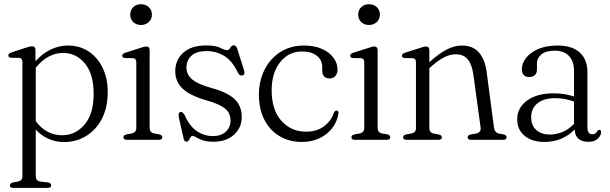

<svg xmlns="http://www.w3.org/2000/svg" viewBox="-20 -680 2965 934"><path d="M152.5 -436.5V-382Q185.5 -419 226 -438.8Q266.5 -458.5 311.5 -458.5Q367 -458.5 410.5 -430Q454 -401.5 479 -350.5Q504 -299.5 504 -232.5Q504 -156 475.2 -101.5Q446.5 -47 398.5 -18Q350.5 11 292 11Q250.5 11 215.2 -5Q180 -21 154 -49.5V176.5Q154 199.5 175 203L214.5 207.5Q229 211 229 221.5Q229 234 212.5 234H44Q28 234 28 221.5Q28 212 43 207.5L68 203Q89 198.5 89 177V-379Q89 -397 73.5 -398.5L33.5 -399Q20.5 -400.5 20.5 -410.5Q20.5 -419.5 35.5 -425L106 -448Q127 -455 135 -455Q152.5 -455 152.5 -436.5ZM287 -422.5Q213 -422.5 154 -351V-90.5Q205 -22 282 -22Q346.5 -22 391 -73.5Q435.5 -125 435.5 -224Q435.5 -319.5 393.2 -371Q351 -422.5 287 -422.5Z M665.5 -558.5Q643 -558.5 628.2 -572.8Q613.5 -587 613.5 -609Q613.5 -631 628.2 -645.2Q643 -659.5 665.5 -659.5Q689 -659.5 704 -645.2Q719 -631 719 -609Q719 -587.5 704 -573Q689 -558.5 665.5 -558.5ZM708 -435.5V-57.5Q708 -35.5 729 -31L755 -26.5Q769.5 -22.5 769.5 -12.5Q769.5 0 753 0H596.5Q580.5 0 580.5 -12.5Q580.5 -22 594.5 -26L622 -31Q643 -36 643 -57V-377.5Q643 -395.5 627.5 -397L587.5 -397.5Q574.5 -399.5 574.5 -409Q574.5 -418.5 589.5 -423.5L662 -446.5Q683 -454 690.5 -454Q708 -454 708 -435.5Z M1016 -18Q1055 -18 1078.2 -39.2Q1101.5 -60.5 1101.5 -94Q1101.5 -129.5 1075.2 -151.5Q1049 -173.5 987 -191Q907 -213.5 869.8 -247.5Q832.5 -281.5 832.5 -334Q832.5 -388.5 871.8 -423.8Q911 -459 983.5 -459Q1028 -459 1051 -447.5Q1074 -436 1085 -436Q1094.5 -436 1100.5 -447.8Q1106.5 -459.5 1117 -459.5Q1128.5 -459.5 1134 -443L1166.5 -340.5Q1174 -318 1161 -313.5Q1147 -308.5 1138 -325Q1110.5 -383.5 1071.5 -407.5Q1032.5 -431.5 985.5 -431.5Q936 -431.5 911.5 -409.2Q887 -387 887 -351.5Q887 -317 915.2 -293.5Q943.5 -270 1008.5 -252Q1084 -232 1120 -199Q1156 -166 1156 -111Q1156 -59 1118.5 -24.8Q1081 9.5 1017 9.5Q986 9.5 966.2 2.5Q946.5 -4.5 935 -11.8Q923.5 -19 917 -19Q911 -19 906.8 -12Q902.5 -5 898.5 2Q894.5 9 888 9Q876.5 9 873.5 -5L851 -104Q845 -131 856 -134.5Q868.5 -139 879 -118.5Q902.5 -65.5 938 -41.8Q973.5 -18 1016 -18Z M1622 -341.5Q1622 -322.5 1611.5 -310.5Q1601 -298.5 1584 -298.5Q1547.5 -298.5 1547.5 -338.5V-354Q1547.5 -387.5 1521.5 -408.5Q1495.5 -429.5 1449 -429.5Q1383.5 -429.5 1342.5 -377.2Q1301.5 -325 1301.5 -241.5Q1301.5 -144.5 1349 -92Q1396.5 -39.5 1468.5 -39.5Q1521.5 -39.5 1556.2 -65.8Q1591 -92 1604 -131.5Q1610 -142.5 1617 -142.5Q1627.5 -142.5 1626.5 -129Q1621 -90 1597.5 -58.5Q1574 -27 1535.8 -8.2Q1497.5 10.5 1449 10.5Q1386.5 10.5 1339.2 -18Q1292 -46.5 1265.8 -98Q1239.5 -149.5 1239.5 -219Q1239.5 -286 1266.8 -340.5Q1294 -395 1343.5 -426.8Q1393 -458.5 1459 -458.5Q1509.5 -458.5 1546 -442.2Q1582.5 -426 1602.2 -399.2Q1622 -372.5 1622 -341.5Z M1774.5 -558.5Q1752 -558.5 1737.2 -572.8Q1722.5 -587 1722.5 -609Q1722.5 -631 1737.2 -645.2Q1752 -659.5 1774.5 -659.5Q1798 -659.5 1813 -645.2Q1828 -631 1828 -609Q1828 -587.5 1813 -573Q1798 -558.5 1774.5 -558.5ZM1817 -435.5V-57.5Q1817 -35.5 1838 -31L1864 -26.5Q1878.5 -22.5 1878.5 -12.5Q1878.5 0 1862 0H1705.5Q1689.5 0 1689.5 -12.5Q1689.5 -22 1703.5 -26L1731 -31Q1752 -36 1752 -57V-377.5Q1752 -395.5 1736.5 -397L1696.5 -397.5Q1683.5 -399.5 1683.5 -409Q1683.5 -418.5 1698.5 -423.5L1771 -446.5Q1792 -454 1799.5 -454Q1817 -454 1817 -435.5Z M2068.5 -435.5V-377.5Q2115 -419.5 2152.8 -439Q2190.5 -458.5 2227 -458.5Q2280.5 -458.5 2310 -424.5Q2339.5 -390.5 2347.5 -329L2383 -59.5Q2386.5 -35 2406.5 -30.5L2430.5 -26Q2444.5 -22 2444.5 -12.5Q2444.5 0 2428.5 0H2271Q2255 0 2255 -12.5Q2255 -22 2268.5 -25.5L2296 -30.5Q2321 -35.5 2318 -59L2283 -315Q2276 -366.5 2255.5 -391.2Q2235 -416 2197 -416Q2170.5 -416 2141.5 -401.8Q2112.5 -387.5 2077.5 -356L2068.5 -348V-57.5Q2068.5 -35 2089.5 -30.5L2115.5 -25.5Q2129.5 -22 2129.5 -12.5Q2129.5 0 2113.5 0H1957Q1941 0 1941 -12.5Q1941 -22 1955 -26L1982.5 -31Q2003.5 -35.5 2003.5 -57V-377.5Q2003.5 -395.5 1988 -397L1948 -397.5Q1935 -399.5 1935 -409Q1935 -418.5 1950 -423.5L2022.5 -446.5Q2044 -454 2051.5 -454Q2068.5 -454 2068.5 -435.5Z M2496 -100Q2496 -155 2543.5 -190.5Q2591 -226 2674.5 -226Q2702 -226 2726.8 -221.8Q2751.5 -217.5 2772.5 -210.5V-332.5Q2772.5 -381.5 2748 -407.5Q2723.5 -433.5 2679 -433.5Q2635 -433.5 2613.5 -415.2Q2592 -397 2592 -372.5V-343Q2592 -305.5 2553 -305.5Q2536.5 -305.5 2527.5 -315.5Q2518.5 -325.5 2518.5 -342.5Q2518.5 -372 2539.2 -398.5Q2560 -425 2598.8 -441.8Q2637.5 -458.5 2692 -458.5Q2764 -458.5 2800.8 -424Q2837.5 -389.5 2837.5 -330.5V-59.5Q2837.5 -27 2861.5 -27Q2871 -27 2876.5 -31.2Q2882 -35.5 2885.5 -41.5Q2890.5 -48.5 2895 -48.5Q2904 -48.5 2904 -37Q2904 -20.5 2887.8 -5.2Q2871.5 10 2842 10Q2811 10 2793.5 -5.5Q2776 -21 2776 -50.5Q2716 10.5 2628 10.5Q2569 10.5 2532.5 -19Q2496 -48.5 2496 -100ZM2564 -110Q2564 -69 2589.2 -47.2Q2614.5 -25.5 2653.5 -25.5Q2722.5 -25.5 2772.5 -77.5V-186Q2752 -193 2729.5 -197.8Q2707 -202.5 2681.5 -202.5Q2626 -202.5 2595 -177.8Q2564 -153 2564 -110Z"/></svg>

Font: Fraunces 72pt S050 Light
Style: Regular
Weight: 300
Version: Version 1.000; ttfautohint (v1.8.3)